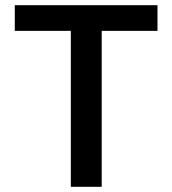

<svg xmlns="http://www.w3.org/2000/svg" viewBox="-20 -720 663 740"><path d="M37 -700H587V-601H372V0H253V-601H37Z"/></svg>

Font: Albert Sans SemiBold
Style: Regular
Weight: 600
Designer: Andreas Rasmussen
Foundry: a.Foundry
Version: Version 1.025